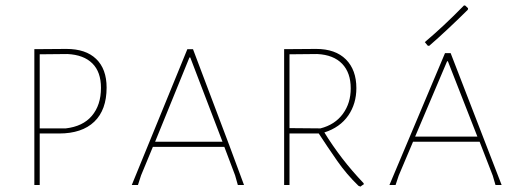

<svg xmlns="http://www.w3.org/2000/svg" viewBox="-20 -689 1930 715"><path d="M127.9 0H107.9V-505.9L227.1 -506.8Q299.3 -506.8 337.9 -469.7Q377 -432.1 377 -362.8Q377 -279.8 331.1 -235.8Q285.2 -191.9 200.2 -191.9H127.9ZM127.9 -210.9H225.1Q288.6 -218.3 321.8 -257.3Q356 -297.4 356 -361.8Q356 -420.9 324.2 -452.6Q292 -484.9 231 -487.8L127.9 -486.8Z M505.4 -36.1 493.7 0H470.7L677.7 -505.9H698.7L833.5 -148.9L888.7 0H865.7L855.5 -36.1L815.4 -142.1H549.3ZM685.5 -475.1 557.6 -161.1H808.6L688.5 -475.1Z M1058.1 0H1038.1V-505.9L1157.2 -506.8Q1229 -506.8 1268.1 -467.8Q1307.1 -428.7 1307.1 -360.8Q1307.1 -302.7 1276.9 -258.8Q1246.1 -214.4 1188 -195.8Q1216.8 -148.4 1255.4 -98.1Q1290 -53.2 1334 -6.8L1335 -2.9Q1330.1 0 1328.1 1.5L1322.3 5.9L1314.9 2.9Q1270.5 -40 1235.8 -89.8Q1197.8 -144.5 1167 -191.9H1058.1ZM1058.1 -211.9 1173.3 -210.9Q1227.5 -224.6 1257.3 -265.6Q1286.1 -305.2 1286.1 -359.9Q1286.1 -418 1254.4 -451.2Q1222.2 -484.9 1161.1 -487.8L1058.1 -486.8Z M1825.2 0 1814.9 -35.2 1766.1 -161.1H1518.1L1464.8 -35.2L1453.1 0H1430.2L1637.2 -491.2H1658.2L1848.1 0ZM1647.9 -460.9H1645L1525.9 -180.2H1757.8ZM1723.1 -658.2 1722.2 -652.8Q1689.9 -620.6 1650.9 -584Q1609.9 -545.4 1578.1 -518.1L1572.8 -519L1562 -532.2Q1595.2 -560.1 1631.8 -594.2Q1667 -627 1708 -668.9L1712.9 -668Z"/></svg>

Font: Datalegreya
Style: Gradient
Weight: 400
Designer: Figs Lab
Foundry: Figs Lab
Version: Version 1.002;PS 001.002;hotconv 1.0.70;makeotf.lib2.5.58329